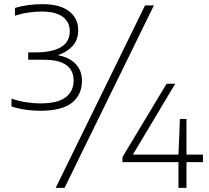

<svg xmlns="http://www.w3.org/2000/svg" viewBox="-20 -834 1006 922"><path d="M173 -302Q139 -302 102.8 -307.2Q66.5 -312.5 35 -323V-360.5Q69.5 -348.5 105 -343Q140.5 -337.5 173 -337.5Q256.5 -337.5 295 -366.5Q333.5 -395.5 333.5 -448Q333.5 -495.5 298.8 -521.2Q264 -547 192.5 -547H115.5V-582.5H151.5Q231 -582.5 273 -607.8Q315 -633 315 -685Q315 -729 280.5 -753.8Q246 -778.5 181.5 -778.5Q151 -778.5 118 -774Q85 -769.5 52 -758.5V-796Q81 -805 115.2 -809.5Q149.5 -814 184.5 -814Q266.5 -814 311 -780.5Q355.5 -747 355.5 -688Q355.5 -643 328.5 -613.2Q301.5 -583.5 257.5 -569Q313.5 -558.5 343.5 -526.8Q373.5 -495 373.5 -445.5Q373.5 -378.5 325 -340.2Q276.5 -302 173 -302ZM247.5 68 676.5 -808H719L290 68ZM568 -55.5V-79.5L780 -432H821.5L618 -91.5H837L844 -263H875.5V-91.5H954.5V-55.5H875.5V68H837V-55.5Z"/></svg>

Font: Encode Sans Expanded Expanded ExtraLight
Style: Regular
Weight: 200
Width: 7
Designer: Multiple Designers
Foundry: Impallari Type
Version: Version 3.000; ttfautohint (v1.8.3) -l 8 -r 50 -G 200 -x 14 